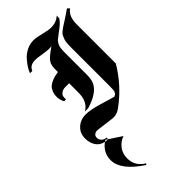

<svg xmlns="http://www.w3.org/2000/svg" viewBox="-299 -698 1110 1110"><g transform="rotate(-45 256.0 -143.0)"><path d="M128.3 239.2Q128.3 272.5 143.8 297.5Q159.2 322.5 185.8 336.7L180 345Q53.3 261.7 53.3 179.2Q53.3 119.2 105 80.8Q116.7 83.3 129.2 83.3L205 133.3Q172.5 143.3 150.4 172.1Q128.3 200.8 128.3 239.2ZM146.7 -125Q188.3 -147.5 196.7 -201.7Q198.3 -216.7 198.3 -245V-305Q194.2 -305 188.8 -305Q183.3 -305 177.9 -305Q172.5 -305 167.5 -305Q149.2 -305 137.5 -297.5Q125.8 -290 122.5 -281.2Q119.2 -272.5 119.2 -261.7Q119.2 -256.7 120 -251.7H104.2Q91.7 -275 91.7 -300.8Q91.7 -322.5 98.8 -339.2Q105.8 -355.8 115.8 -365Q125.8 -374.2 141.7 -381.2Q157.5 -388.3 169.6 -391.2Q181.7 -394.2 198.3 -396.7V-418.3Q198.3 -448.3 207.1 -465.8Q215.8 -483.3 250 -509.2Q262.5 -519.2 277.5 -528.3Q267.5 -527.5 257.5 -527.5Q239.2 -527.5 205.4 -533.3Q171.7 -539.2 155 -539.2Q110.8 -539.2 98.3 -505.8H79.2Q85 -521.7 95.8 -539.2Q106.7 -556.7 125 -577.9Q143.3 -599.2 170.4 -612.9Q197.5 -626.7 229.2 -626.7Q250.8 -626.7 291.7 -616.2Q332.5 -605.8 352.5 -605.8Q395.8 -605.8 424.2 -632.5L423.3 -610Q413.3 -595.8 401.2 -584.6Q389.2 -573.3 372.9 -561.7Q356.7 -550 350 -544.2Q347.5 -541.7 337.9 -534.6Q328.3 -527.5 325 -523.3Q321.7 -519.2 315.8 -509.2Q310 -499.2 307.9 -484.6Q305.8 -470 305.8 -449.2V-331.7V-266.7Q305.8 -226.7 293.3 -203.3Q266.7 -152.5 174.2 -125ZM138.3 -110Q95.8 -110 66.7 -83.3Q37.5 -56.7 37.5 -14.2Q37.5 22.5 54.6 48.3Q71.7 74.2 105 80.8Q110 77.5 115.8 74.2L129.2 83.3V70Q112.5 70 100.4 58.8Q88.3 47.5 88.3 31.7Q88.3 25 90.4 19.6Q92.5 14.2 96.7 10.4Q100.8 6.7 106.7 4.6Q112.5 2.5 119.2 2.5Q123.3 2.5 130.8 3.3L207.5 13.3Q231.7 16.7 241.7 16.7Q269.2 16.7 295 -2.5Q402.5 -80.8 470 -195V-515.8Q470 -581.7 508.3 -606.7L495.8 -620L447.5 -587.5Q438.3 -581.7 422.1 -571.2Q405.8 -560.8 400 -556.7Q394.2 -552.5 383.3 -543.8Q372.5 -535 369.2 -527.9Q365.8 -520.8 360.8 -509.2Q355.8 -497.5 354.2 -482.9Q352.5 -468.3 352.5 -448.3V-133.3Q352.5 -111.7 351.7 -99.6Q350.8 -87.5 346.7 -80.4Q342.5 -73.3 339.6 -71.2Q336.7 -69.2 328.3 -65Q310 -70 279.6 -79.2Q249.2 -88.3 229.2 -94.2Q209.2 -100 183.8 -105Q158.3 -110 138.3 -110Z"/></g></svg>

Font: Chomsky
Style: Regular
Weight: 400
Version: Version 2.3